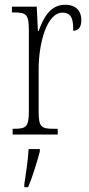

<svg xmlns="http://www.w3.org/2000/svg" viewBox="-20 -564 372 805"><path d="M33 0H222V-24H209C152 -24 142 -30 142 -99V-274C142 -379 175 -511 242 -511C284 -511 287 -476 287 -435C312 -435 321 -454 321 -480C321 -517 300 -544 253 -544C188 -544 161 -485 142 -434H139L134 -536H30V-512H33C90 -512 101 -506 101 -437V-100C101 -30 90 -24 35 -24H33ZM82 208V221H98C115 181 136 113 147 71V61H100C97 113 89 160 82 208Z"/></svg>

Font: Noto Serif Armenian ExtraCondensed ExtraLight
Style: Regular
Weight: 200
Width: 2
Designer: Monotype Design Team
Foundry: Monotype Imaging Inc.
Version: Version 2.008